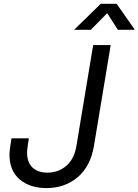

<svg xmlns="http://www.w3.org/2000/svg" viewBox="-20 -960 714 990"><path d="M219.2 9.8Q134.3 9.8 81.5 -34.9Q28.8 -79.6 28.8 -163.1Q28.8 -169.9 29.5 -179Q30.3 -188 32.5 -203.6Q34.7 -219.2 39.1 -246.6H128.9Q125 -221.2 122.8 -207Q120.6 -192.9 120.1 -185.8Q119.6 -178.7 119.6 -173.3Q119.6 -123 147.5 -96.4Q175.3 -69.8 224.6 -69.8Q280.3 -69.8 321.5 -104.7Q362.8 -139.6 374 -207.5L460.4 -727.5H550.8L464.4 -207.5Q447.3 -103.5 381.1 -46.9Q314.9 9.8 219.2 9.8ZM448.2 -806.2H363.8L364.3 -808.6L499.5 -940.4H581.5L673.8 -808.6L673.3 -806.2H587.9L532.7 -892.1Z"/></svg>

Font: Inter 24pt
Style: Italic
Weight: 400
Italic angle: -9.3988°
Designer: Rasmus Andersson
Foundry: rsms
Version: Version 4.001;git-66647c0bb